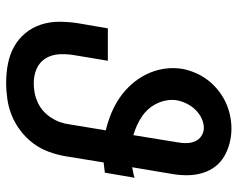

<svg xmlns="http://www.w3.org/2000/svg" viewBox="-96 -688 791 640"><g transform="rotate(90 300.0 -367.5)"><path d="M254 8Q223 8 192 2Q161 -4 135 -18.5Q109 -33 90 -56Q71 -79 61.5 -108Q52 -137 52 -168.5Q52 -200 57 -232L74 -331H182L163 -217Q159 -192 160.5 -167.5Q162 -143 174.5 -123Q187 -103 209 -93.5Q231 -84 256 -84Q256 -84 256 -84Q256 -84 256 -84Q273 -84 289 -87Q305 -90 320.5 -97Q336 -104 349 -115.5Q362 -127 371.5 -141.5Q381 -156 386.5 -171.5Q392 -187 394 -203L414 -324Q385 -331 357 -342.5Q329 -354 304.5 -371Q280 -388 260.5 -410Q241 -432 227.5 -459Q214 -486 209 -517Q204 -548 209 -579Q213 -601 222.5 -623Q232 -645 246 -663.5Q260 -682 279 -697.5Q298 -713 319 -723Q340 -733 363 -738Q386 -743 408 -743Q432 -743 456 -737Q480 -731 500.5 -719Q521 -707 535 -688.5Q549 -670 556 -647Q563 -624 563.5 -599Q564 -574 560 -549L537 -412Q546 -414 554.5 -415.5Q563 -417 572 -420L555 -321Q547 -320 538.5 -319Q530 -318 521 -317L500 -188Q495 -160 485 -133Q475 -106 457.5 -82.5Q440 -59 416 -40.5Q392 -22 365 -11Q338 0 310 4Q282 8 254 8ZM430 -416 454 -564Q457 -579 456.5 -594Q456 -609 450.5 -622Q445 -635 432.5 -643Q420 -651 406 -651Q389 -651 373 -643Q357 -635 345 -622.5Q333 -610 325 -594Q317 -578 314 -562Q311 -545 314 -527.5Q317 -510 324.5 -494.5Q332 -479 343 -466.5Q354 -454 368 -444.5Q382 -435 397.5 -428Q413 -421 430 -416Z"/></g></svg>

Font: Iosevka Curly SmBdEx
Style: Italic
Weight: 600
Width: 7
Italic angle: -9°
Monospace: yes
Designer: Belleve Invis
Foundry: Belleve Invis
Version: Version 11.1.0; ttfautohint (v1.8.3)